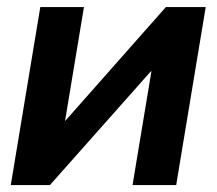

<svg xmlns="http://www.w3.org/2000/svg" viewBox="-20 -536 627 556"><path d="M490.2 0H363.8L418.5 -329.6H417L124.5 0H11.2L96.7 -515.6H223.1L168.5 -186.5H169.4L460.4 -515.6H575.7Z"/></svg>

Font: Inter Display Semi Bold
Style: Italic
Weight: 600
Italic angle: -9.39999°
Designer: Rasmus Andersson
Foundry: rsms
Version: Version 4.000;git-4fc901f